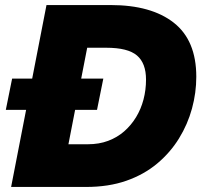

<svg xmlns="http://www.w3.org/2000/svg" viewBox="-20 -740 808 760"><path d="M3 -305 28 -429H389L364 -305ZM299 -720H418Q579 -720 668 -650Q757 -580 757 -436Q757 -373 740 -310.5Q723 -248 688.5 -192Q654 -136 602 -92.5Q550 -49 480 -24.5Q410 0 321 0H159L192 -169H328Q372 -169 408 -182.5Q444 -196 471.5 -220Q499 -244 518.5 -276Q538 -308 548 -346Q558 -384 558 -425Q558 -490 522 -520.5Q486 -551 401 -551H266ZM24 0 164 -720H358L218 0Z"/></svg>

Font: Kufam ExtraBold
Style: Italic
Weight: 800
Italic angle: -11°
Designer: Artur Schmal
Foundry: Original Type
Version: Version 1.301; ttfautohint (v1.8.3)